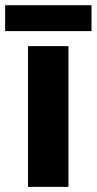

<svg xmlns="http://www.w3.org/2000/svg" viewBox="-36 -727 376 747"><path d="M230.3 0H72.9V-547.5H230.3ZM320.1 -706.7V-606H-16V-706.7Z"/></svg>

Font: Noto Sans Oriya
Style: Regular
Weight: 400
Designer: Amélie Bonet and Sol Matas
Foundry: Google LLC
Version: Version 2.006